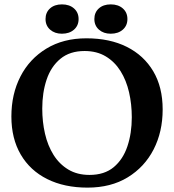

<svg xmlns="http://www.w3.org/2000/svg" viewBox="-20 -841 795 877"><path d="M32 -309Q32 -411 73.3 -491.5Q114.5 -572 191.9 -619Q269.2 -666 374.7 -666Q481.3 -666 559.2 -627Q637 -588 680 -515.5Q723 -443 723 -341Q723 -239 681.7 -158.5Q640.3 -78 563.4 -31Q486.5 16 379.7 16Q274 16 195.8 -23Q117.5 -62 74.8 -135Q32 -208 32 -309ZM173 -344.9Q173 -285 185.5 -230.5Q198 -176 224.5 -133.6Q251.1 -91.2 292 -66.6Q332.9 -42 388.7 -42Q457 -42 499.5 -77.5Q542 -113 562 -172.9Q582 -232.7 582 -305.1Q582 -365 569.5 -419.5Q557 -474 530.5 -516.4Q504 -558.8 463.1 -583.4Q422.2 -608 366.4 -608Q299 -608 256 -572.5Q213 -537 193 -477.6Q173 -418.2 173 -344.9ZM188 -754Q188 -784 208.4 -802.5Q228.9 -821 262.9 -821Q297 -821 318 -802.5Q339 -784 339 -754Q339 -724 317.9 -705.5Q296.8 -687 262.7 -687Q230 -687 209 -705.5Q188 -724 188 -754ZM411 -754Q411 -784 431.4 -802.5Q451.9 -821 485.9 -821Q520 -821 541 -802.5Q562 -784 562 -754Q562 -724 540.9 -705.5Q519.8 -687 485.7 -687Q453 -687 432 -705.5Q411 -724 411 -754Z"/></svg>

Font: Buenard
Style: Regular
Weight: 400
Version: Version 2.000